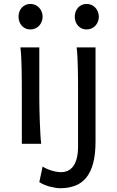

<svg xmlns="http://www.w3.org/2000/svg" viewBox="-20 -743 606 992"><path d="M75.7 -656.7Q75.7 -670.4 80.1 -682.4Q84.5 -694.3 92.5 -703.4Q100.6 -712.4 111.8 -717.5Q123 -722.7 136.7 -722.7Q150.4 -722.7 162.1 -717.5Q173.8 -712.4 182.1 -703.4Q190.4 -694.3 195.3 -682.4Q200.2 -670.4 200.2 -656.7Q200.2 -643.1 195.3 -631.1Q190.4 -619.1 182.1 -610.1Q173.8 -601.1 162.1 -595.9Q150.4 -590.8 136.7 -590.8Q123 -590.8 111.8 -595.9Q100.6 -601.1 92.5 -610.1Q84.5 -619.1 80.1 -631.1Q75.7 -643.1 75.7 -656.7ZM183.1 -231.9Q183.1 -208.5 183.8 -176.5Q184.6 -144.5 185.8 -111.8Q187 -79.1 188.7 -49.3Q190.4 -19.5 192.9 0H92.8V-258.8Q92.8 -294.4 92.5 -329.1Q92.3 -363.8 91.6 -394.8Q90.8 -425.8 89.4 -452.4Q87.9 -479 85.4 -498H183.1ZM366.2 -656.7Q366.2 -670.4 370.6 -682.4Q375 -694.3 383.1 -703.4Q391.1 -712.4 402.3 -717.5Q413.6 -722.7 427.2 -722.7Q440.9 -722.7 452.6 -717.5Q464.4 -712.4 472.7 -703.4Q481 -694.3 485.8 -682.4Q490.7 -670.4 490.7 -656.7Q490.7 -643.1 485.8 -631.1Q481 -619.1 472.7 -610.1Q464.4 -601.1 452.6 -595.9Q440.9 -590.8 427.2 -590.8Q413.6 -590.8 402.3 -595.9Q391.1 -601.1 383.1 -610.1Q375 -619.1 370.6 -631.1Q366.2 -643.1 366.2 -656.7ZM473.6 -12.2Q473.6 56.2 460.7 102.5Q447.8 148.9 423.8 177Q399.9 205.1 366 217.3Q332 229.5 290.5 229.5Q280.3 229.5 266.4 227.3Q252.4 225.1 237.5 221.2Q222.7 217.3 208.3 211.2Q193.8 205.1 183.1 197.8L200.2 117.2Q208 123 220.2 128.4Q232.4 133.8 245.6 137.9Q258.8 142.1 272 144.3Q285.2 146.5 295.4 146.5Q314.9 146.5 331.1 138.9Q347.2 131.3 358.9 115.2Q370.6 99.1 377 73.7Q383.3 48.3 383.3 12.2V-258.8Q383.3 -294.4 383.1 -329.1Q382.8 -363.8 382.1 -394.8Q381.3 -425.8 379.9 -452.4Q378.4 -479 376 -498H473.6Z"/></svg>

Font: Andika New Basic
Style: Regular
Weight: 400
Designer: Victor Gaultney, Annie Olsen, Julie Remington, Don Collingsworth, Eric Hays
Foundry: SIL International
Version: Version 5.500; ttfautohint (v1.8.3)